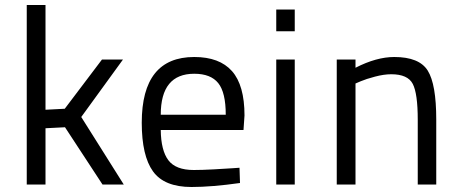

<svg xmlns="http://www.w3.org/2000/svg" viewBox="-20 -738 1848 768"><path d="M162 0H87V-718H162V-299L239 -303L388 -500H472L305 -270L475 0H390L240 -229L162 -225Z M755 -58Q788 -58 834 -60.5Q880 -63 909 -65L938 -67L940 -6Q827 10 746 10Q637 10 592 -52.5Q547 -115 547 -247Q547 -510 757 -510Q858 -510 908 -453.5Q958 -397 958 -276L954 -218H623Q624 -136 653.5 -97Q683 -58 755 -58ZM623 -279H883Q883 -368 853 -405.5Q823 -443 757 -443Q623 -443 623 -279Z M1085 0V-500H1159V0ZM1085 -613V-700H1159V-613Z M1402 0H1327V-500H1402V-467Q1486 -510 1557 -510Q1657 -510 1691 -455.5Q1725 -401 1725 -260V0H1651V-259Q1651 -364 1631 -402.5Q1611 -441 1545 -441Q1516 -441 1480 -431.5Q1444 -422 1423 -413L1402 -404Z"/></svg>

Font: TitilliumText22L Rg
Style: Regular
Weight: 400
Designer: Campivisivi
Foundry: Campivisivi
Version: 1.000